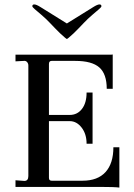

<svg xmlns="http://www.w3.org/2000/svg" viewBox="-20 -844 603 867"><path d="M126 -816Q126 -824 135 -824Q144 -824 163 -812L282 -738L401 -812Q420 -824 429 -824Q438 -824 438 -816Q438 -812 427.5 -803Q417 -794 396.5 -776.5Q376 -759 359 -741L336 -717L312 -693Q285 -668 282 -668Q279 -668 252 -693L228 -717L205 -741Q188 -759 167.5 -776.5Q147 -794 136.5 -803Q126 -812 126 -816ZM50 0V-30L90 -27Q108 -27 108 -49V-548Q108 -557 102.5 -563.5Q97 -570 88 -569L50 -567V-597H472Q486 -597 489 -598V-443H462Q462 -510 428.5 -539.5Q395 -569 320 -569H213Q201 -569 201 -555V-325H295Q329 -325 350 -352Q371 -379 371 -426H398V-195H371Q371 -239 348.5 -268Q326 -297 295 -297H201V-41Q201 -28 213 -28H353Q421 -28 456.5 -67Q492 -106 492 -179H519V3Q496 0 431 0Z"/></svg>

Font: Unna
Style: Regular
Weight: 400
Designer: Jorge de Buen U.
Foundry: Omnibus-Type
Version: Version 2.006;PS 002.006;hotconv 1.0.70;makeotf.lib2.5.58329